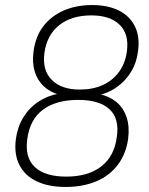

<svg xmlns="http://www.w3.org/2000/svg" viewBox="-20 -733 589 761"><path d="M240 8Q172 8 125 -14.5Q78 -37 56.5 -80Q35 -123 43 -182Q49 -229 72 -267Q95 -305 131.5 -329.5Q168 -354 214 -362L213 -358Q178 -368 153 -391.5Q128 -415 117.5 -450Q107 -485 113 -529Q120 -587 151 -628Q182 -669 232 -691Q282 -713 345 -713Q408 -713 451.5 -691Q495 -669 515 -628Q535 -587 527 -530Q522 -486 500.5 -450Q479 -414 445.5 -389.5Q412 -365 372 -356L373 -360Q413 -352 441 -329Q469 -306 481.5 -269Q494 -232 488 -184Q480 -124 447.5 -80.5Q415 -37 362 -14.5Q309 8 240 8ZM242 -33Q329 -33 381 -73Q433 -113 443 -190Q454 -263 414 -300Q374 -337 290 -337Q202 -337 150 -298Q98 -259 88 -181Q78 -108 118.5 -70.5Q159 -33 242 -33ZM296 -378Q348 -378 387.5 -396Q427 -414 452 -448.5Q477 -483 483 -530Q492 -598 454 -635Q416 -672 342 -672Q264 -672 215 -633.5Q166 -595 156 -523Q147 -455 185 -416.5Q223 -378 296 -378Z"/></svg>

Font: Nunito Sans 10pt SemiCondensed ExtraLight
Style: Italic
Weight: 250
Width: 4
Italic angle: -9°
Designer: Vernon Adams
Foundry: Vernon Adams
Version: Version 3.101;gftools[0.9.27]